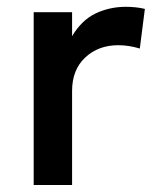

<svg xmlns="http://www.w3.org/2000/svg" viewBox="-20 -530 450 550"><path d="M76.5 0V-495H186.5V-426.5Q214.5 -473 254.5 -491.8Q294.5 -510.5 340.5 -510.5Q355.5 -510.5 369 -509Q382.5 -507.5 395 -504.5L380.5 -391Q365.5 -395.5 350 -398Q334.5 -400.5 319 -400.5Q261.5 -400.5 224 -365.2Q186.5 -330 186.5 -269.5V0Z"/></svg>

Font: Geologica Thin Roman
Style: Regular
Weight: 400
Version: Version 1.010;gftools[0.9.28]